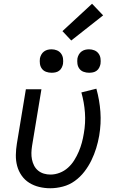

<svg xmlns="http://www.w3.org/2000/svg" viewBox="-20 -996 640 1024"><path d="M248 8Q218 8 189 1Q160 -6 136 -21Q112 -36 95.5 -59.5Q79 -83 71.5 -111Q64 -139 64.5 -169.5Q65 -200 70 -230L118 -520H201L151 -218Q148 -199 147.5 -181Q147 -163 150.5 -145.5Q154 -128 162 -112.5Q170 -97 183.5 -86Q197 -75 214 -70Q231 -65 249 -65Q274 -65 298.5 -74.5Q323 -84 342.5 -101.5Q362 -119 376 -141.5Q390 -164 400 -187.5Q410 -211 416.5 -235Q423 -259 427 -284Q437 -340 433 -395Q429 -450 414 -503L494 -523Q511 -462 515.5 -399.5Q520 -337 509 -272Q503 -238 493 -205.5Q483 -173 467.5 -141Q452 -109 430 -80.5Q408 -52 379 -31Q350 -10 315.5 -1Q281 8 248 8ZM455 -608Q440 -608 426 -613Q412 -618 403.5 -629.5Q395 -641 393 -655.5Q391 -670 393 -685Q395 -695 400.5 -705Q406 -715 415 -721.5Q424 -728 434 -730.5Q444 -733 455 -733Q470 -733 483.5 -727.5Q497 -722 505.5 -710.5Q514 -699 516 -684.5Q518 -670 516 -655Q514 -645 509 -635Q504 -625 495 -618.5Q486 -612 475.5 -610Q465 -608 455 -608ZM255 -608Q240 -608 226 -613Q212 -618 203.5 -629.5Q195 -641 193 -655.5Q191 -670 193 -685Q195 -695 200.5 -705Q206 -715 215 -721.5Q224 -728 234 -730.5Q244 -733 255 -733Q270 -733 283.5 -727.5Q297 -722 305.5 -710.5Q314 -699 316 -684.5Q318 -670 316 -655Q314 -645 309 -635Q304 -625 295 -618.5Q286 -612 275.5 -610Q265 -608 255 -608ZM360 -780 313 -830 471 -976 530 -914Z"/></svg>

Font: Zed Sans Extended
Style: Italic
Weight: 400
Width: 7
Italic angle: -9°
Designer: Belleve Invis
Foundry: Belleve Invis
Version: Version 1.0.0; ttfautohint (v1.8.4)